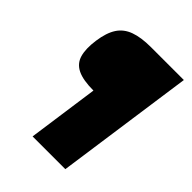

<svg xmlns="http://www.w3.org/2000/svg" viewBox="-189 -628 850 850"><g transform="rotate(45 236.0 -203.0)"><path d="M461 -528 369 122H164L211 -212Q146 -212 111 -229Q76 -246 65.5 -282.5Q55 -319 63 -376Q71 -433 92.5 -466Q114 -499 154 -513.5Q194 -528 255 -528Z"/></g></svg>

Font: Genos Thin ExtraBold
Style: Italic
Weight: 800
Italic angle: -8°
Version: Version 1.010